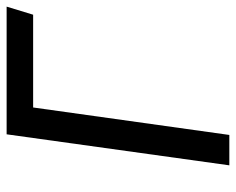

<svg xmlns="http://www.w3.org/2000/svg" viewBox="-88 -642 729 594"><g transform="rotate(-90 277.0 -344.5)"><path d="M529 -607H242L157 0H63L159 -689H554Z"/></g></svg>

Font: FiraGO
Style: Italic
Weight: 400
Italic angle: -8°
Designer: bBox Type GmbH
Foundry: bBox Type GmbH
Version: Version 1.001